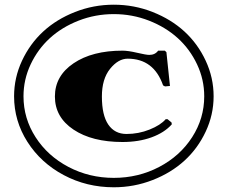

<svg xmlns="http://www.w3.org/2000/svg" viewBox="-20 -772 970 818"><path d="M464.8 25.9Q349.1 25.9 251.5 -26.1Q153.8 -78.1 96.9 -167.5Q40 -256.8 40 -361.8Q40 -440.9 73.7 -513.2Q107.4 -585.4 164.1 -637.7Q220.7 -689.9 299.6 -720.9Q378.4 -752 464.8 -752Q551.3 -752 630.1 -720.9Q709 -689.9 765.9 -637.7Q822.8 -585.4 856.4 -513.2Q890.1 -440.9 890.1 -361.8Q890.1 -283.2 856.4 -211.4Q822.8 -139.6 765.9 -87.6Q709 -35.6 630.1 -4.9Q551.3 25.9 464.8 25.9ZM850.1 -361.8Q850.1 -433.1 819.6 -497.8Q789.1 -562.5 737.5 -609.4Q686 -656.2 614.7 -684.1Q543.5 -711.9 464.8 -711.9Q386.2 -711.9 314.9 -684.1Q243.7 -656.2 192.4 -609.4Q141.1 -562.5 110.6 -497.8Q80.1 -433.1 80.1 -361.8Q80.1 -267.6 131.6 -187.5Q183.1 -107.4 271.7 -60.8Q360.4 -14.2 464.8 -14.2Q569.3 -14.2 658.2 -60.8Q747.1 -107.4 798.6 -187.5Q850.1 -267.6 850.1 -361.8ZM519 -201.2Q570.3 -201.2 617.2 -220Q664.1 -238.8 686 -264.2H693.8L710.9 -250L711.9 -242.2Q680.7 -207 626 -187Q571.3 -167 502 -167Q372.1 -167 293 -220Q213.9 -272.9 213.9 -360.8Q213.9 -448.7 293.5 -502.4Q373 -556.2 502 -556.2Q525.9 -556.2 564.5 -547.1Q603 -538.1 616.2 -538.1Q640.6 -538.1 653.8 -556.2H682.1L689 -549.8L704.1 -405.8L683.1 -403.8L674.8 -408.2Q635.3 -522 523.9 -522Q483.9 -522 449 -478.8Q414.1 -435.5 414.1 -360.8Q414.1 -281.2 441.4 -241.2Q468.8 -201.2 519 -201.2Z"/></svg>

Font: Yokawerad
Style: Regular
Weight: 500
Designer: gluk
Foundry: gluk
Version: Version 0.79